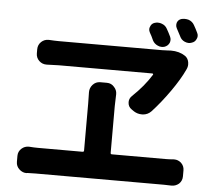

<svg xmlns="http://www.w3.org/2000/svg" viewBox="-57 -915 1115 990"><g transform="rotate(5 500.0 -419.5)"><path d="M928.7 -786.1Q933.6 -777.3 933.6 -768.6Q933.6 -760.7 929.7 -752.9Q922.9 -736.3 905.3 -731.4Q897.5 -728.5 890.6 -728.5Q879.9 -728.5 869.1 -733.4Q851.6 -741.2 843.8 -758.8Q834 -778.3 823.2 -797.9Q818.4 -806.6 818.4 -815.4Q818.4 -821.3 820.3 -828.1Q826.2 -843.8 842.8 -848.6Q851.6 -850.6 859.4 -850.6Q870.1 -850.6 879.9 -847.7Q899.4 -840.8 909.2 -823.2Q918.9 -806.6 928.7 -786.1ZM792 -752.9Q795.9 -744.1 795.9 -736.3Q795.9 -728.5 793 -720.7Q785.2 -704.1 767.6 -698.2Q760.7 -696.3 752.9 -696.3Q742.2 -696.3 732.4 -701.2Q714.8 -709 706.1 -725.6Q697.3 -746.1 686.5 -764.6Q681.6 -773.4 681.6 -782.2Q681.6 -789.1 684.6 -794.9Q690.4 -811.5 706.1 -816.4Q714.8 -819.3 723.6 -819.3Q734.4 -819.3 744.1 -815.4Q762.7 -808.6 771.5 -792Q782.2 -773.4 792 -752.9ZM721.7 -549.8Q722.7 -551.8 721.2 -553.7Q719.7 -555.7 717.8 -555.7H234.4Q212.9 -555.7 172.9 -553.7Q170.9 -553.7 168.9 -553.7Q147.5 -553.7 131.8 -568.4Q115.2 -584 115.2 -607.4V-627.9Q115.2 -651.4 131.8 -667Q147.5 -681.6 168.9 -681.6Q170.9 -681.6 172.9 -681.6Q202.1 -679.7 223.6 -679.7H756.8Q772.5 -679.7 785.2 -680.7Q793.9 -681.6 802.7 -681.6Q846.7 -681.6 877 -661.1Q892.6 -650.4 896.5 -629.9Q897.5 -624 897.5 -618.2Q897.5 -604.5 890.6 -590.8Q867.2 -540 822.3 -476.1Q777.3 -412.1 730.5 -361.3Q712.9 -342.8 687.5 -340.8Q683.6 -340.8 680.7 -340.8Q659.2 -340.8 640.6 -352.5L627.9 -361.3Q608.4 -374 608.4 -398.4Q608.4 -417 623 -430.7Q684.6 -489.3 721.7 -549.8ZM539.1 -128.9Q539.1 -122.1 545.9 -122.1H826.2Q843.8 -122.1 864.3 -124Q866.2 -124 869.1 -124Q888.7 -124 904.3 -110.4Q920.9 -94.7 920.9 -72.3V-41Q920.9 -17.6 904.3 -2Q887.7 11.7 867.2 11.7Q865.2 11.7 863.3 11.7Q841.8 10.7 826.2 10.7H163.1Q141.6 10.7 119.1 11.7Q118.2 12.7 116.2 12.7Q94.7 12.7 79.1 -2Q61.5 -17.6 61.5 -41V-72.3Q61.5 -94.7 79.1 -110.4Q94.7 -124 115.2 -124Q117.2 -124 119.1 -124Q142.6 -122.1 163.1 -122.1H393.6Q401.4 -122.1 401.4 -128.9V-372.1L400.4 -431.6Q400.4 -453.1 415 -469.7Q430.7 -487.3 454.1 -487.3H488.3Q511.7 -487.3 526.4 -469.7Q541 -454.1 541 -433.6L539.1 -371.1Z"/></g></svg>

Font: Gen Jyuu Gothic Monospace Bold
Style: Bold
Weight: 700
Designer: [Source Han Sans]
Ryoko NISHIZUKA  (kana & ideographs); Paul D. Hunt (Latin, Greek & Cyrillic); Wenlong ZHANG  (bopomofo
Version: Version 1.002.20150607